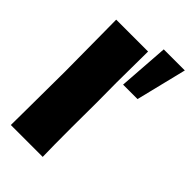

<svg xmlns="http://www.w3.org/2000/svg" viewBox="-255 -925 1005 1005"><g transform="rotate(45 247.5 -423.0)"><path d="M413 -565H306L326 -846H482ZM274 -216Q274 -67 276 0H40L41 -113Q43 -299 43 -400Q43 -496 41 -672L40 -780H276Q274 -638 274 -548Q274 -448 275 -400Q274 -340 274 -216Z"/></g></svg>

Font: Mantou Sans
Style: Regular
Weight: 400
Designer: Mant0u / artakana
Foundry: Mant0u / artakana
Version: Version 1.001;October 22, 2023;FontCreator 14.0.0.2901 64-bi